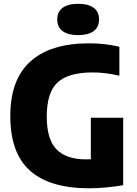

<svg xmlns="http://www.w3.org/2000/svg" viewBox="-20 -977 718 1006"><path d="M447 9.5Q241 9.5 137.5 -82.5Q34 -174.5 34 -369Q34 -560.5 139.5 -655.2Q245 -750 446 -750Q531 -750 605.5 -732V-580.5Q570 -588.5 535.5 -593Q501 -597.5 464.5 -597.5Q338.5 -597.5 281.8 -545.2Q225 -493 225 -366.5Q225 -245.5 276.8 -193.8Q328.5 -142 429.5 -142Q442.5 -142 456 -142.5V-360H625.5V-6.5Q580.5 1 535 5.2Q489.5 9.5 447 9.5ZM389.5 -793Q336.5 -793 308.2 -814Q280 -835 280 -875Q280 -915.5 308.2 -936.2Q336.5 -957 389.5 -957Q442.5 -957 470.8 -936.2Q499 -915.5 499 -875Q499 -835 470.8 -814Q442.5 -793 389.5 -793Z"/></svg>

Font: Encode Sans SemiCondensed SemiCondensed ExtraBold
Style: Regular
Weight: 800
Width: 4
Designer: Multiple Designers
Foundry: Impallari Type
Version: Version 3.000; ttfautohint (v1.8.3) -l 8 -r 50 -G 200 -x 14 